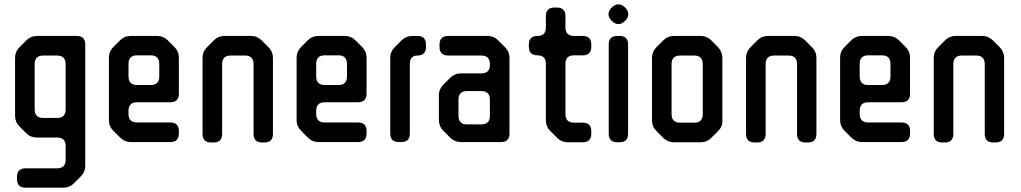

<svg xmlns="http://www.w3.org/2000/svg" viewBox="-20 -652 4745 892"><path d="M59 180Q59 220 99 220H274Q303 220 323 200L355 168Q376 147 376 119V-445Q376 -485 336 -485H152Q123 -485 103 -465L70 -432Q50 -412 50 -383V-114Q50 -85 70 -65L102 -33Q122 -13 152 -13H245Q285 -13 285 27V90Q285 130 245 130H99Q59 130 59 170ZM141 -144V-354Q141 -394 181 -394H245Q285 -394 285 -354V-144Q285 -104 245 -104H181Q141 -104 141 -144Z M538 -13Q559 8 587 8H771Q811 8 811 -32V-43Q811 -83 771 -83H617Q577 -83 577 -123V-137Q577 -177 617 -177H771Q811 -177 811 -217V-384Q811 -413 791 -433L759 -465Q739 -485 710 -485H587Q558 -485 538 -465L506 -433Q486 -413 486 -384V-94Q486 -65 506 -45ZM577 -297V-355Q577 -395 617 -395H680Q720 -395 720 -355V-297Q720 -257 680 -257H617Q577 -257 577 -297Z M961 10H972Q1012 10 1012 -30V-354Q1012 -394 1052 -394H1118Q1158 -394 1158 -354V-30Q1158 10 1198 10H1208Q1248 10 1248 -30V-383Q1248 -412 1228 -432L1196 -464Q1175 -485 1147 -485H1023Q994 -485 974 -465L941 -432Q921 -412 921 -383V-30Q921 10 961 10Z M1410 -13Q1431 8 1459 8H1643Q1683 8 1683 -32V-43Q1683 -83 1643 -83H1489Q1449 -83 1449 -123V-137Q1449 -177 1489 -177H1643Q1683 -177 1683 -217V-384Q1683 -413 1663 -433L1631 -465Q1611 -485 1582 -485H1459Q1430 -485 1410 -465L1378 -433Q1358 -413 1358 -384V-94Q1358 -65 1378 -45ZM1449 -297V-355Q1449 -395 1489 -395H1552Q1592 -395 1592 -355V-297Q1592 -257 1552 -257H1489Q1449 -257 1449 -297Z M1833 8H1844Q1884 8 1884 -32V-354Q1884 -394 1919 -394Q1959 -394 1959 -434V-445Q1959 -485 1919 -485H1895Q1866 -485 1846 -465L1813 -432Q1793 -412 1793 -383V-32Q1793 8 1833 8Z M2072 -12Q2092 8 2121 8H2307Q2347 8 2347 -32V-383Q2347 -412 2327 -432L2294 -465Q2274 -485 2245 -485H2062Q2022 -485 2022 -445V-434Q2022 -394 2062 -394H2216Q2256 -394 2256 -354V-351Q2256 -311 2216 -311H2121Q2092 -311 2072 -291L2040 -259Q2019 -238 2019 -210V-94Q2019 -65 2039 -45ZM2110 -114V-189Q2110 -229 2150 -229H2216Q2256 -229 2256 -189V-114Q2256 -74 2216 -74H2150Q2110 -74 2110 -114Z M2536 -44 2569 -11Q2589 9 2618 9H2687Q2727 9 2727 -31V-42Q2727 -82 2687 -82H2647Q2607 -82 2607 -122V-355Q2607 -395 2647 -395H2687Q2727 -395 2727 -435V-445Q2727 -485 2687 -485H2647Q2607 -485 2607 -525V-577Q2607 -617 2567 -617H2556Q2516 -617 2516 -577V-525Q2516 -485 2477 -485Q2437 -485 2437 -445V-435Q2437 -395 2477 -395Q2516 -395 2516 -355V-93Q2516 -64 2536 -44Z M2822 -555Q2837 -540 2853 -540Q2869 -540 2884 -555Q2899 -570 2899 -586Q2899 -602 2884 -617Q2869 -632 2853 -632Q2837 -632 2822 -617Q2807 -602 2807 -586Q2807 -570 2822 -555ZM2848 9H2858Q2898 9 2898 -31V-445Q2898 -485 2858 -485H2848Q2808 -485 2808 -445V-31Q2808 9 2848 9Z M3062 -11Q3082 9 3111 9H3235Q3264 9 3284 -11L3316 -43Q3338 -65 3336 -93V-383Q3336 -411 3316 -433L3284 -465Q3264 -485 3235 -485H3111Q3082 -485 3062 -465L3029 -432Q3009 -412 3009 -383V-93Q3009 -64 3029 -44ZM3100 -122V-354Q3100 -394 3140 -394H3205Q3245 -394 3245 -354V-122Q3245 -82 3205 -82H3140Q3100 -82 3100 -122Z M3486 10H3497Q3537 10 3537 -30V-354Q3537 -394 3577 -394H3643Q3683 -394 3683 -354V-30Q3683 10 3723 10H3733Q3773 10 3773 -30V-383Q3773 -412 3753 -432L3721 -464Q3700 -485 3672 -485H3548Q3519 -485 3499 -465L3466 -432Q3446 -412 3446 -383V-30Q3446 10 3486 10Z M3935 -13Q3956 8 3984 8H4168Q4208 8 4208 -32V-43Q4208 -83 4168 -83H4014Q3974 -83 3974 -123V-137Q3974 -177 4014 -177H4168Q4208 -177 4208 -217V-384Q4208 -413 4188 -433L4156 -465Q4136 -485 4107 -485H3984Q3955 -485 3935 -465L3903 -433Q3883 -413 3883 -384V-94Q3883 -65 3903 -45ZM3974 -297V-355Q3974 -395 4014 -395H4077Q4117 -395 4117 -355V-297Q4117 -257 4077 -257H4014Q3974 -257 3974 -297Z M4358 10H4369Q4409 10 4409 -30V-354Q4409 -394 4449 -394H4515Q4555 -394 4555 -354V-30Q4555 10 4595 10H4605Q4645 10 4645 -30V-383Q4645 -412 4625 -432L4593 -464Q4572 -485 4544 -485H4420Q4391 -485 4371 -465L4338 -432Q4318 -412 4318 -383V-30Q4318 10 4358 10Z"/></svg>

Font: WDXL Lubrifont JP N
Style: Regular
Weight: 400
Designer: [WDXL Lubrifont] Copyright 2020-2022 (c) NightFurySL2001, Skr-ZERO; [ZCOOL QingKe HuangYou] Copyright 2018-2022 (c) The 
Version: Version 2.001;hotconv 1.1.1;makeotfexe 2.6.0